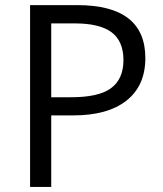

<svg xmlns="http://www.w3.org/2000/svg" viewBox="-20 -734 642 754"><path d="M181.2 -642.1V-352.1H255.9Q367.2 -351.6 416 -387.7Q464.8 -423.8 464.8 -498Q464.8 -572.3 418 -607.4Q371.1 -642.1 273.9 -642.1ZM98.1 -713.9H283.2Q550.8 -713.9 550.8 -505.9Q550.8 -397.5 476.6 -338.9Q402.3 -280.3 265.1 -280.8H181.2V0H98.1Z"/></svg>

Font: OpenSansHebrew-Regular
Style: Regular
Weight: 400
Foundry: Ascender Corporation, Yanek Iontef
Version: Version 2.001;PS 002.001;hotconv 1.0.70;makeotf.lib2.5.58329